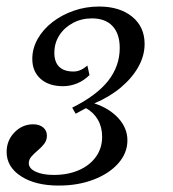

<svg xmlns="http://www.w3.org/2000/svg" viewBox="-35 -446 527 585"><path d="M144 119.4Q72.6 119.4 28.9 90.9Q-14.8 62.5 -14.8 17Q-14.8 -18 9.1 -42.7Q33.1 -67.3 66.5 -67.3Q84.8 -67.3 96.4 -57.8Q107.9 -48.3 107.9 -32.6Q107.9 -18.7 99.8 -8Q91.6 2.7 80.3 12.1Q69 21.6 60.8 30.9Q52.7 40.2 52.7 51.4Q52.7 67.2 73.7 77.1Q94.8 87 129 87Q172.2 87 205.4 72.4Q238.6 57.9 257.4 31.6Q276.2 5.4 276.2 -29.3Q276.2 -58.6 263.3 -81Q250.5 -103.4 227.1 -116.5L195.5 -99.5L185 -118Q259.8 -155.2 294.8 -200Q329.8 -244.9 329.8 -299.8Q329.8 -343.2 307.8 -366.6Q285.8 -390 245 -390Q213.2 -390 187 -375.9Q160.8 -361.9 145.7 -338.2Q130.6 -314.6 130.6 -284.9Q130.6 -256.9 145.4 -242.5Q160.1 -228.1 188.8 -228.1Q200.1 -228.1 210.1 -232.5Q220.2 -236.8 231.2 -246.3L237.7 -217.3Q220.7 -200.4 199.9 -191.9Q179.1 -183.4 157 -183.4Q113.7 -183.4 88.5 -205.9Q63.4 -228.5 63.4 -266.5Q63.4 -298.1 79.6 -327.1Q95.8 -356.1 124.3 -378.2Q152.7 -400.4 189.4 -413.2Q226.1 -426.1 266.9 -426.1Q329.3 -426.1 367.5 -395.3Q405.6 -364.5 405.6 -312Q405.6 -276.3 386.6 -242.4Q367.7 -208.5 333.1 -179.4Q298.4 -150.4 252.3 -131Q297.8 -116.3 325.5 -86.1Q353.2 -55.9 353.2 -18.4Q353.2 20.3 325.4 51.7Q297.6 83.1 250.2 101.2Q202.9 119.4 144 119.4Z"/></svg>

Font: Playfair 5pt SemiExpanded Light 12pt
Style: Italic
Weight: 300
Italic angle: -15.6°
Version: Version 2.000;gftools[0.9.28]